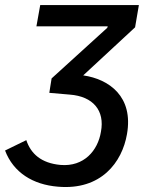

<svg xmlns="http://www.w3.org/2000/svg" viewBox="-60 -540 596 759"><path d="M139 -199 135 -173 216 -166C308 -159 355 -103 339 -19C327 55 272 120 179 112C103 105 62 68 44 14L-40 55C-7 142 70 190 169 198C340 213 423 101 442 -10C468 -158 372 -227 269 -242L474 -432L489 -520H99L84 -436H366L364 -430L144 -230Z"/></svg>

Font: Fixel Display Medium
Style: Italic
Weight: 500
Italic angle: -10°
Designer: AlfaBravo + MacPaw
Foundry: Kyrylo Tkachov, Marchela Mozhyna, Serhii Makarenko, Maria Weinstein, Zakhar Kryvoshyya
Version: Version 1.210;Glyphs 3.2 (3217)